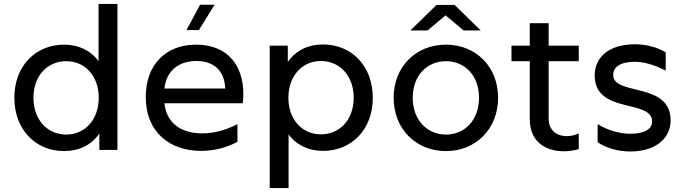

<svg xmlns="http://www.w3.org/2000/svg" viewBox="-20 -762 3476 976"><path d="M306 6C381 6 444 -24 485 -83V0H577V-742H481V-451C440 -507 377 -535 306 -535C161 -535 53 -427 53 -265C53 -103 161 6 306 6ZM317 -78C222 -78 150 -152 150 -265C150 -378 222 -451 317 -451C410 -451 482 -378 482 -265C482 -152 410 -78 317 -78Z M1002 5C1066 5 1129 -10 1187 -41V-131C1126 -99 1064 -84 1008 -84C902 -84 826 -135 816 -237H1214C1216 -253 1217 -269 1217 -284C1217 -435 1132 -535 977 -535C820 -535 721 -431 721 -269C721 -86 848 5 1002 5ZM1125 -312H816C825 -402 889 -452 978 -452C1064 -452 1121 -406 1125 -312ZM928 -609H991L1071 -738H997Z M1622 -536C1547 -536 1484 -506 1443 -447V-530H1351V194H1447V-79C1488 -23 1551 5 1622 5C1767 5 1875 -103 1875 -265C1875 -427 1767 -536 1622 -536ZM1611 -452C1706 -452 1778 -378 1778 -265C1778 -152 1706 -79 1611 -79C1518 -79 1446 -152 1446 -265C1446 -378 1518 -452 1611 -452Z M2247 6C2399 6 2512 -107 2512 -265C2512 -423 2399 -535 2247 -535C2094 -535 1981 -423 1981 -265C1981 -107 2094 6 2247 6ZM2247 -78C2151 -78 2078 -152 2078 -265C2078 -378 2151 -451 2247 -451C2343 -451 2415 -378 2415 -265C2415 -152 2343 -78 2247 -78ZM2066 -607H2153L2245 -684L2337 -607H2424L2291 -737H2199Z M2922 -4V-84C2903 -75 2882 -70 2861 -70C2813 -70 2769 -96 2769 -160V-451H2922V-530H2769V-644H2673V-530H2580V-451H2673V-156C2673 -38 2758 7 2846 7C2871 7 2898 3 2922 -4Z M3183 8C3319 8 3389 -63 3389 -150C3389 -348 3097 -273 3097 -381C3097 -419 3131 -448 3206 -448C3259 -448 3316 -428 3364 -403V-496C3327 -519 3269 -537 3208 -537C3071 -537 3003 -467 3003 -379C3003 -179 3295 -261 3295 -144C3295 -109 3261 -82 3185 -82C3130 -82 3068 -100 3018 -131V-39C3060 -10 3122 8 3183 8Z"/></svg>

Font: Chess Sans Medium
Style: Regular
Weight: 500
Designer: Wolf Bōese
Foundry: Wolf Bōese
Version: Version 7.223;Glyphs 3.3 (3306)